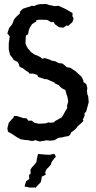

<svg xmlns="http://www.w3.org/2000/svg" viewBox="-20 -698 483 965"><path d="M231 9 213 7 205 9 179 13 155 6 149 10H136L118 6H109L84 2L64 -9L40 -25L20 -36L17 -53L24 -81L37 -96L49 -108V-115H64L99 -104H113L123 -91L139 -92L153 -81L175 -76L210 -78L223 -83L233 -81L251 -83L256 -89L274 -99L290 -108L294 -114L300 -124L312 -146L318 -154L317 -167L323 -188L319 -211L314 -225L309 -245L292 -254L281 -263L276 -270L255 -279L254 -283L231 -293L216 -300H206L172 -311L167 -322L146 -328H128L123 -335L106 -346L95 -355L79 -362L74 -377L68 -387L50 -396L41 -409L30 -423L27 -437L24 -449V-472V-480L29 -515L17 -530L22 -546L26 -557L41 -576L44 -583L51 -601L63 -615L80 -630V-639L95 -654L113 -660L133 -666L139 -669L152 -668L166 -674L180 -677L212 -678L230 -672L243 -670L252 -667L274 -669L305 -655L321 -646L345 -632L344 -617L350 -605L344 -587L323 -568L314 -570L299 -559L277 -561L256 -576L250 -587H236L217 -598L179 -599L163 -597L162 -590L141 -577L135 -566L131 -561L125 -547L121 -526L110 -519L108 -481L111 -471L121 -453L125 -450L136 -436L155 -423L167 -419L184 -410L192 -403L206 -406L228 -399L241 -393L258 -390L274 -381L293 -379L305 -370L316 -360L335 -357L340 -353L361 -339L366 -334L390 -312L399 -294V-286L414 -275L419 -255L417 -241L419 -224L423 -216L426 -185L419 -159L413 -137L405 -129V-116L396 -96L400 -91L385 -76L371 -64L362 -52L351 -42L338 -33L333 -22L325 -14L310 -12L294 -8L273 -5L253 7ZM157 247 155 244 131 245 103 239 108 224 111 213 127 202 126 181 134 175 133 155 139 145 148 135 154 128 163 117 165 102 171 76 208 79 230 80 243 77 253 75 261 89 254 97 247 106 239 117 236 129 224 143 215 151 207 168 210 180 198 186 190 190 187 210 184 219 173 230Z"/></svg>

Font: Winky Rough
Style: Regular
Weight: 400
Designer: Simon Atzbach
Foundry: typofactur
Version: Version 1.206